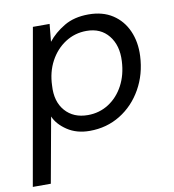

<svg xmlns="http://www.w3.org/2000/svg" viewBox="-96 -589 800 882"><g transform="rotate(-10 304.0 -148.0)"><path d="M-14 220 114 -504H192L184 -422Q214 -460 261 -488Q308 -516 375 -516Q441 -516 487 -486Q533 -456 556 -404Q579 -352 576 -287Q572 -202 533.5 -134Q495 -66 431.5 -27Q368 12 289 12Q228 12 184.5 -17Q141 -46 125 -84L70 220ZM293 -61Q347 -61 390.5 -89Q434 -117 460 -166Q486 -215 489 -278Q493 -351 456 -397Q419 -443 353 -443Q298 -443 253.5 -414Q209 -385 182.5 -335.5Q156 -286 154 -223Q149 -149 187.5 -105Q226 -61 293 -61Z"/></g></svg>

Font: DM Sans Italic
Style: Regular
Weight: 400
Italic angle: -10°
Designer: Colophon Foundry, Jonny Pinhorn
Foundry: Colophon Foundry
Version: Version 4.004; ttfautohint (v1.8.4.7-5d5b)